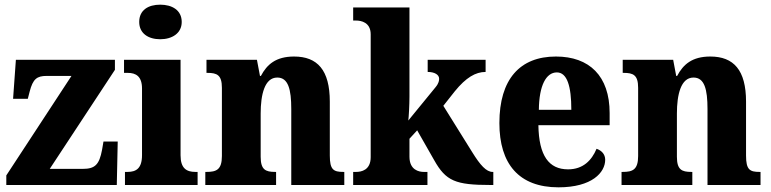

<svg xmlns="http://www.w3.org/2000/svg" viewBox="-20 -792 3299 822"><path d="M7 0H480L484 -186H423L417 -151C405 -86 386 -69 334 -69H193L472 -493V-536H48L36 -369H99L107 -400C121 -454 138 -467 180 -467H286L7 -41Z M666 -624C716 -624 758 -649 758 -698C758 -749 716 -772 666 -772C615 -772 576 -749 576 -698C576 -649 615 -624 666 -624ZM515 0H826V-56H816C779 -56 753 -71 753 -127V-536H511V-480H527C562 -480 588 -465 588 -413V-128C588 -71 563 -56 526 -56H515Z M859 0H1162V-56H1158C1117 -56 1096 -65 1096 -121V-306C1096 -387 1113 -460 1167 -460C1214 -460 1227 -410 1227 -325V0H1454V-56H1450C1408 -56 1392 -65 1392 -126V-357C1392 -492 1339 -550 1239 -550C1161 -550 1123 -516 1097 -467H1093L1080 -536H864V-480H868C909 -480 930 -471 930 -416V-124C930 -65 906 -56 864 -56H859Z M1492 0H1810V-56H1794C1774 -56 1733 -64 1733 -121V-198L1766 -234L1839 -106C1889 -17 1930 0 2080 0H2092V-56H2089C2062 -56 2036 -85 2002 -140L1878 -339L1927 -401C1975 -460 2016 -484 2059 -484V-536H1811V-484C1841 -484 1860 -472 1860 -455C1860 -448 1859 -436 1845 -419L1728 -276C1730 -289 1733 -344 1733 -378V-760H1492V-704H1505C1525 -704 1567 -697 1567 -645V-119C1567 -63 1526 -56 1505 -56H1492Z M2371 10C2515 10 2571 -54 2571 -108C2571 -132 2555 -148 2534 -155C2513 -105 2476 -67 2412 -67C2330 -67 2287 -125 2285 -256H2590V-308C2590 -467 2503 -550 2360 -550C2206 -550 2118 -453 2118 -265C2118 -91 2201 10 2371 10ZM2426 -322H2287C2288 -426 2318 -482 2364 -482C2408 -482 2426 -423 2426 -322Z M2641 0H2944V-56H2940C2899 -56 2878 -65 2878 -121V-306C2878 -387 2895 -460 2949 -460C2996 -460 3009 -410 3009 -325V0H3236V-56H3232C3190 -56 3174 -65 3174 -126V-357C3174 -492 3121 -550 3021 -550C2943 -550 2905 -516 2879 -467H2875L2862 -536H2646V-480H2650C2691 -480 2712 -471 2712 -416V-124C2712 -65 2688 -56 2646 -56H2641Z"/></svg>

Font: Noto Serif Lao SemiCondensed ExtraBold
Style: Regular
Weight: 800
Width: 4
Designer: Monotype Design Team
Foundry: Monotype Imaging Inc.
Version: Version 2.003